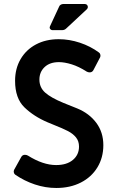

<svg xmlns="http://www.w3.org/2000/svg" viewBox="-20 -923 586 955"><path d="M56 -54Q51 -57 49 -64.5Q47 -72 50 -78L85 -141Q91 -153 104 -153Q112 -153 119 -149Q194 -102 259 -102Q312 -102 342.5 -127.5Q373 -153 373 -194Q373 -221 358 -239.5Q343 -258 318 -271Q293 -284 245 -303L216 -315Q148 -344 101.5 -389Q55 -434 55 -521Q55 -582 82.5 -629Q110 -676 159 -702Q208 -728 272 -728Q325 -728 377.5 -710.5Q430 -693 472 -662Q477 -659 479 -651.5Q481 -644 478 -638L445 -575Q439 -563 426 -563Q418 -563 411 -567Q372 -592 336.5 -603Q301 -614 273 -614Q228 -614 202 -589.5Q176 -565 176 -527Q176 -488 204.5 -462.5Q233 -437 296 -411Q305 -408 364.5 -383.5Q424 -359 459 -312Q494 -265 494 -201Q494 -139 464.5 -90.5Q435 -42 382 -15Q329 12 260 12Q206 12 153.5 -5.5Q101 -23 56 -54ZM229 -793 274 -890Q276 -896 282 -899.5Q288 -903 294 -903H402Q409 -903 413 -898.5Q417 -894 417 -888Q417 -882 412 -877L309 -781Q301 -773 288 -773H242Q234 -773 229.5 -779Q225 -785 229 -793Z"/></svg>

Font: Miriam Libre
Style: Bold
Weight: 700
Designer: Michal Sahar
Foundry: Hagilda
Version: Version 1.001